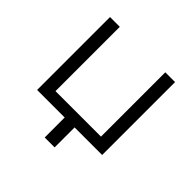

<svg xmlns="http://www.w3.org/2000/svg" viewBox="-166 -647 931 931"><g transform="rotate(45 300.0 -181.5)"><path d="M77 -500V0H266V137H334V0H523V-500H456V-59H144V-500Z"/></g></svg>

Font: LT Wave Mono Light
Style: Regular
Weight: 300
Designer: Daniel Lyons
Version: Version 2.5 (Glyphs App)